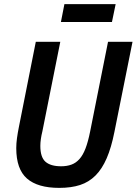

<svg xmlns="http://www.w3.org/2000/svg" viewBox="-20 -901 664 933"><path d="M273 -698 186 -263Q181 -243 178.5 -225Q176 -207 176 -192Q176 -137 201 -115Q226 -93 277 -93Q305 -93 327 -101Q349 -109 366 -128Q383 -147 395.5 -179.5Q408 -212 418 -262L505 -698H624L536 -260Q521 -184 498.5 -132Q476 -80 444 -48Q412 -16 369 -2Q326 12 268 12Q163 12 111 -33.5Q59 -79 59 -181Q59 -204 62.5 -229.5Q66 -255 72 -285L154 -698ZM293 -881H542L524 -794H276Z"/></svg>

Font: IBM Plex Sans Condensed SemiBold
Style: Italic
Weight: 600
Width: 3
Italic angle: -11°
Designer: Mike Abbink, Paul van der Laan, Pieter van Rosmalen
Foundry: Bold Monday
Version: Version 1.3